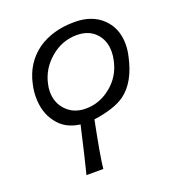

<svg xmlns="http://www.w3.org/2000/svg" viewBox="-114 -484 709 781"><g transform="rotate(-20 240.5 -93.0)"><path d="M454 -188Q432 -83 370 -38Q324 -6 236 6Q205 161 201 208H128Q145 142 176 6Q111 -2 77 -49Q43 -93 43 -160Q43 -186 49 -213Q67 -300 135 -349Q200 -394 295 -394Q370 -394 415 -351Q460 -308 460 -238Q460 -214 454 -188ZM392 -194Q396 -210 396 -230Q396 -279 366 -310Q336 -341 285 -341Q222 -341 172 -299Q121 -256 108 -194Q104 -179 104 -161Q104 -112 136 -79.5Q168 -47 219 -47Q279 -47 328 -87Q379 -128 392 -194Z"/></g></svg>

Font: GFS Neohellenic Rg
Style: Italic
Weight: 400
Italic angle: -12°
Designer: Takis Katsoulidis and George D. Matthiopoulos
Foundry: Takis Katsoulidis and George D. Matthiopoulos
Version: Version 1.0